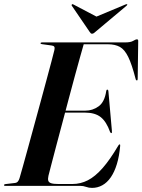

<svg xmlns="http://www.w3.org/2000/svg" viewBox="-32 -907 695 937"><path d="M254.5 -367H384.5Q420 -367 449.2 -388Q478.5 -409 486.5 -463Q487 -466 488.2 -467.8Q489.5 -469.5 491.5 -469.5Q494 -469.5 495.2 -467.8Q496.5 -466 497 -461.5L514 -269.5Q514.5 -263 514.2 -260.8Q514 -258.5 512 -257.5Q510 -257 508.5 -258.2Q507 -259.5 505 -263.5Q487.5 -313 459.8 -335.2Q432 -357.5 382 -357.5H250.5ZM358 0H-6.5Q-9.5 0 -11 -0.8Q-12.5 -1.5 -12.5 -3.5Q-12.5 -5.5 -10.8 -6.8Q-9 -8 -6 -8.5L40.5 -14Q50 -15 55.2 -21.2Q60.5 -27.5 63.5 -38Q69 -57 80 -96Q91 -135 105 -186.5Q119 -238 134.8 -295.5Q150.5 -353 166.2 -410.5Q182 -468 195.5 -518.8Q209 -569.5 219.2 -607.2Q229.5 -645 233.5 -663Q236 -674 232.8 -679Q229.5 -684 219.5 -685L173 -691.5Q169 -692 167.5 -693Q166 -694 166 -696Q166 -698 167.8 -699Q169.5 -700 172.5 -700H578Q605.5 -700 617.8 -707.5Q630 -715 636.5 -715Q643 -715 642.5 -706L640 -525Q640 -520 639.2 -517.2Q638.5 -514.5 636 -514.5Q634 -514.5 632.2 -516.5Q630.5 -518.5 629.5 -523Q611.5 -593 593.8 -629.2Q576 -665.5 552.8 -678.2Q529.5 -691 494 -691H376.5Q370 -669 358.8 -628.5Q347.5 -588 333 -535Q318.5 -482 303 -423.2Q287.5 -364.5 272 -306.2Q256.5 -248 242.8 -196.5Q229 -145 219.2 -106.5Q209.5 -68 204.5 -49.5Q201 -34.5 203.5 -25.5Q206 -16.5 217.8 -12.8Q229.5 -9 253.5 -9H321.5Q361 -9 396.8 -27.2Q432.5 -45.5 468.8 -86.8Q505 -128 545 -196Q549 -202.5 551.5 -202.5Q555.5 -202.5 554.5 -195Q550 -144 538.2 -105.8Q526.5 -67.5 508.5 -41.5Q490.5 -15.5 467.2 -2.8Q444 10 417 10Q401.5 10 388.2 5Q375 0 358 0ZM464.5 -812.5 326.5 -885Q321.5 -888 319.5 -886Q318 -885 317.5 -883.2Q317 -881.5 318.5 -879L405.5 -751.5Q408.5 -747 410.8 -744.8Q413 -742.5 417 -742.5Q421.5 -742.5 425 -744.8Q428.5 -747 433.5 -751.5L585.5 -879Q588.5 -881.5 589 -883.2Q589.5 -885 588.5 -886Q587.5 -887 585.2 -886.5Q583 -886 580 -885L406.5 -812.5Z"/></svg>

Font: Fraunces 120pt SemiBold
Style: Italic
Weight: 600
Italic angle: -16°
Version: Version 1.000;[b76b70a41]